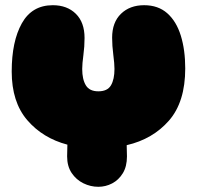

<svg xmlns="http://www.w3.org/2000/svg" viewBox="-20 -718 757 738"><path d="M358 0Q328 0 300.5 -13.5Q273 -27 255.5 -53Q238 -79 238 -117Q238 -142 239 -162Q144 -187 84.5 -256.5Q25 -326 25 -443Q25 -559 64 -628.5Q103 -698 183 -698Q238 -698 271.5 -665Q305 -632 305 -572Q305 -539 300.5 -506Q296 -473 296 -453Q296 -413 310 -390Q324 -367 358 -367Q393 -367 406.5 -390Q420 -413 420 -453Q420 -473 415.5 -507.5Q411 -542 411 -573Q411 -632 445 -665Q479 -698 534 -698Q588 -698 623 -667Q658 -636 675 -581Q692 -526 692 -455Q692 -326 629.5 -254.5Q567 -183 467 -160Q468 -141 468 -117Q468 -78 452 -52Q436 -26 411 -13Q386 0 358 0Z"/></svg>

Font: Cherry Bomb One
Style: Regular
Weight: 400
Designer: satsuyako
Foundry: satsuyako
Version: Version 4.100; ttfautohint (v1.8.3)